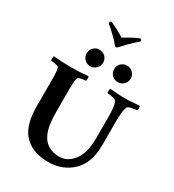

<svg xmlns="http://www.w3.org/2000/svg" viewBox="-245 -1187 1203 1331"><g transform="rotate(30 356.5 -522.0)"><path d="M363.3 -992.2Q388.7 -1008.8 430.7 -1030.8Q472.7 -1052.7 480.5 -1052.7Q490.2 -1052.7 490.2 -1034.2Q466.8 -1016.6 416 -965.8Q412.1 -961.9 377 -923.8Q368.2 -915 362.3 -915Q357.4 -915 349.6 -923.8Q332 -945.3 307.6 -969.7Q259.8 -1016.6 236.3 -1034.2Q236.3 -1052.7 246.1 -1052.7Q253.9 -1052.7 295.9 -1030.8Q337.9 -1008.8 363.3 -992.2ZM427.7 -778.3Q427.7 -805.7 446.8 -824.7Q465.8 -843.8 494.1 -843.8Q522.5 -843.8 541.5 -824.7Q560.5 -805.7 560.5 -778.3Q560.5 -750 541 -731Q521.5 -711.9 494.1 -711.9Q466.8 -711.9 447.3 -731Q427.7 -750 427.7 -778.3ZM273.4 -843.8Q301.8 -843.8 320.8 -824.7Q339.8 -805.7 339.8 -778.3Q339.8 -750 320.3 -731Q300.8 -711.9 273.4 -711.9Q246.1 -711.9 227.1 -731Q208 -750 208 -778.3Q208 -806.6 227.1 -825.2Q246.1 -843.8 273.4 -843.8ZM161.1 -639.6Q232.4 -639.6 298.8 -646.5Q301.8 -641.6 302.2 -628.4Q302.7 -615.2 298.8 -610.4Q241.2 -605.5 236.3 -592.8Q228.5 -573.2 228.5 -501V-322.3Q228.5 -211.9 252.9 -155.3Q293 -61.5 401.4 -61.5Q466.8 -61.5 513.2 -122.1Q559.6 -182.6 559.6 -301.8V-467.8Q559.6 -552.7 545.9 -586.9Q538.1 -605.5 472.7 -610.4Q468.8 -615.2 469.2 -628.4Q469.7 -641.6 472.7 -646.5Q552.7 -639.6 594.7 -639.6Q619.1 -639.6 658.2 -642.6Q697.3 -645.5 709 -646.5Q711.9 -641.6 712.4 -628.4Q712.9 -615.2 709 -610.4Q640.6 -605.5 633.8 -586.9Q620.1 -552.7 620.1 -468.8V-279.3Q620.1 -137.7 543.5 -64.5Q466.8 8.8 352.5 8.8Q214.8 8.8 146.5 -77.1Q91.8 -145.5 91.8 -293.9V-501Q91.8 -573.2 84 -592.8Q79.1 -605.5 21.5 -610.4Q17.6 -615.2 18.1 -628.4Q18.6 -641.6 21.5 -646.5Q87.9 -639.6 161.1 -639.6Z"/></g></svg>

Font: Crimson
Style: Bold
Weight: 700
Version: Version 0.8 ; ttfautohint (v1.00) -l 8 -r 50 -G 200 -x 14 -D